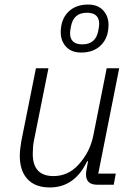

<svg xmlns="http://www.w3.org/2000/svg" viewBox="-20 -812 597 844"><path d="M337 -581Q294 -581 270.5 -606.5Q247 -632 247 -670Q247 -726 279.5 -759Q312 -792 367 -792Q410 -792 433.5 -766.5Q457 -741 457 -703Q457 -647 424.5 -614Q392 -581 337 -581ZM342 -617Q401 -617 412 -677Q416 -697 416 -707Q416 -756 362 -756Q303 -756 292 -696Q288 -676 288 -666Q288 -617 342 -617ZM138 -512H193L129 -193Q124 -168 124 -136Q124 -38 215 -38Q279 -38 324 -87Q375 -142 390 -215L449 -512H504L412 -49H489L480 0H407Q358 0 358 -46Q358 -54 361 -70L367 -103H363Q308 12 199 12Q135 12 101 -24.5Q67 -61 67 -127Q67 -153 74 -193Z"/></svg>

Font: IBM Plex Sans Light
Style: Italic
Weight: 300
Italic angle: -11.31°
Designer: Mike Abbink, Paul van der Laan, Pieter van Rosmalen
Foundry: Bold Monday
Version: Version 3.0